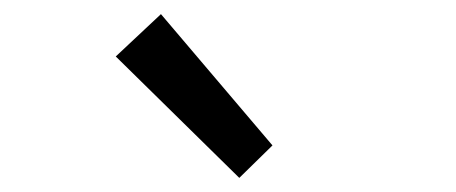

<svg xmlns="http://www.w3.org/2000/svg" viewBox="-20 -892 646 272"><path d="M319 -640 366 -686 208 -872 144 -812Z"/></svg>

Font: Noto Sans HK
Style: Regular
Weight: 400
Designer: Ryoko NISHIZUKA 西塚涼子 (kana, bopomofo & ideographs); Paul D. Hunt (Latin, Greek & Cyrillic); Sandoll Communications 산돌커뮤니
Foundry: Adobe
Version: Version 2.004;hotconv 1.0.118;makeotfexe 2.5.65603